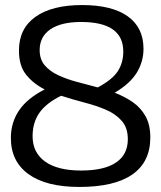

<svg xmlns="http://www.w3.org/2000/svg" viewBox="-20 -730 638 760"><path d="M575 -186Q575 -89 504 -39.5Q433 10 294 10Q163 10 93 -40.5Q23 -91 23 -184Q23 -245 55.5 -293Q88 -341 157 -376Q113 -398 84 -433.5Q55 -469 55 -530Q55 -617 120.5 -663.5Q186 -710 305 -710Q423 -710 485.5 -665.5Q548 -621 548 -537Q548 -486 521.5 -442.5Q495 -399 434 -363Q473 -348 505 -326Q537 -304 556 -270Q575 -236 575 -186ZM137 -532Q137 -495 157 -471.5Q177 -448 210 -432.5Q243 -417 284 -406Q325 -395 367 -384Q425 -415 446.5 -448.5Q468 -482 468 -526Q468 -643 301 -643Q222 -643 179.5 -614Q137 -585 137 -532ZM109 -191Q109 -126 158.5 -90.5Q208 -55 301 -55Q392 -55 439 -86.5Q486 -118 486 -179Q486 -224 462 -251.5Q438 -279 399.5 -295.5Q361 -312 314.5 -324Q268 -336 222 -351Q163 -322 136 -283.5Q109 -245 109 -191Z"/></svg>

Font: Georama
Style: Regular
Weight: 400
Designer: Jean-Baptiste Levee
Foundry: Production Type
Version: Version 1.000